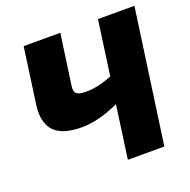

<svg xmlns="http://www.w3.org/2000/svg" viewBox="-123 -810 920 930"><g transform="rotate(-20 336.5 -345.0)"><path d="M666 -690 569 0H381L419 -273Q313 -224 226 -224Q127 -224 85 -268Q43 -312 55 -402L95 -690H284L248 -435Q242 -402 255 -390.5Q268 -379 302 -379Q369 -379 439 -409L478 -690Z"/></g></svg>

Font: Exo 2.0 Extra Bold
Style: Italic
Weight: 800
Italic angle: -8°
Designer: Natanael Gama
Version: Version 1.001;PS 001.001;hotconv 1.0.70;makeotf.lib2.5.58329